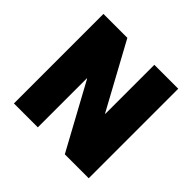

<svg xmlns="http://www.w3.org/2000/svg" viewBox="-176 -919 1107 1107"><g transform="rotate(45 378.0 -365.0)"><path d="M486 -330H488V-730H683V0H488L270 -400H268V0H73V-730H268Z"/></g></svg>

Font: M PLUS 1p Black
Style: Regular
Weight: 900
Version: Version 1.061